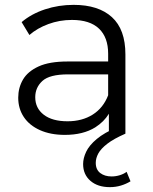

<svg xmlns="http://www.w3.org/2000/svg" viewBox="-20 -550 630 790"><path d="M247 5Q188 5 144.5 -14.5Q101 -34 78 -68.5Q55 -103 55 -148Q55 -189 74.5 -222.5Q94 -256 138.5 -276.5Q183 -297 258 -297H425V-329Q425 -396 387.5 -432Q350 -468 276 -468Q225 -468 179 -451Q133 -434 101 -406L69 -459Q109 -493 165 -511.5Q221 -530 283 -530Q385 -530 440.5 -479.5Q496 -429 496 -326V0H428V-82Q408 -49 372 -26Q322 5 247 5ZM425 -244H260Q184 -244 154.5 -217Q125 -190 125 -150Q125 -105 160 -78Q195 -51 258 -51Q318 -51 361.5 -78.5Q405 -106 425 -158ZM432 220Q382 220 352 194Q322 168 322 125Q322 101 334.5 74.5Q347 48 378 22Q409 -4 463 -27L496 0Q448 21 421.5 41.5Q395 62 384.5 81.5Q374 101 374 120Q374 148 392.5 162Q411 176 439 176Q456 176 472.5 171Q489 166 501 157L517 196Q499 207 477.5 213.5Q456 220 432 220Z"/></svg>

Font: Modern
Style: Small
Weight: 400
Designer: Julieta Ulanovsky
Foundry: Julieta Ulanovsky
Version: Version 8.000